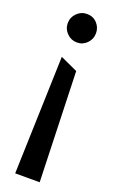

<svg xmlns="http://www.w3.org/2000/svg" viewBox="-140 -737 461 773"><g transform="rotate(20 90.5 -351.0)"><path d="M91 -580Q116 -580 133.5 -598Q151 -616 151 -641Q151 -666 134 -684Q117 -702 91 -702Q66 -702 48 -684Q30 -666 30 -641Q30 -616 48 -598Q66 -580 91 -580ZM128 -471 54 -505 38 0H143Z"/></g></svg>

Font: Catamaran Medium
Style: Regular
Weight: 500
Designer: Pria Ravichandran
Version: Version 2.000